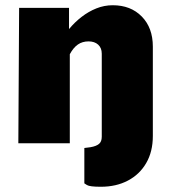

<svg xmlns="http://www.w3.org/2000/svg" viewBox="-20 -547 654 733"><path d="M365 166Q322.5 166 312.2 159.5Q302 153 302 153V18L325.5 15Q348 11 358.2 2.2Q368.5 -6.5 368.5 -25V-342Q368.5 -364 354.8 -376.5Q341 -389 318 -389Q294.5 -389 277.2 -377Q260 -365 246.5 -340V0H50L53 -517H243.5V-436Q265 -462 291.5 -482.5Q318 -503 348 -515Q378 -527 410.5 -527Q479 -527 521.2 -484Q563.5 -441 563.5 -369V-28Q563.5 32 538.2 75.5Q513 119 468.2 142.5Q423.5 166 365 166Z"/></svg>

Font: Public Sans Black
Style: Regular
Weight: 900
Designer: The Public Sans Project Authors: Dan O. Williams and USWDS (Libre Franklin designed by Pablo Impallari and Rodrigo Fuenz
Version: Version 1.007